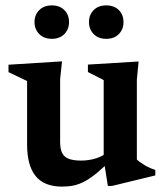

<svg xmlns="http://www.w3.org/2000/svg" viewBox="-20 -680 612 712"><path d="M203 -153Q203 -127.5 210.5 -112.5Q218 -97.5 235.2 -91Q252.5 -84.5 281 -84.5Q310 -84.5 336.5 -93Q363 -101.5 378.5 -116L396.5 -91.5Q364.5 -59.5 339.8 -39Q315 -18.5 294.2 -7.5Q273.5 3.5 253.5 7.8Q233.5 12 210 12Q144 12 112.2 -27Q80.5 -66 80.5 -144V-379.5L11.5 -412.5V-440L210 -452.5L203 -386.5ZM380 9.5 364.5 -88.5V-383L306 -413V-440.5L494 -452L487.5 -384V-88.5Q492.5 -83.5 500.5 -77.8Q508.5 -72 518 -66.5Q527.5 -61 537.2 -56.8Q547 -52.5 556 -49.5V-29.5L395.5 9.5ZM172.5 -536Q143 -536 125.5 -553.8Q108 -571.5 108 -598Q108 -625 125.5 -642.5Q143 -660 172.5 -660Q201.5 -660 218.8 -642.5Q236 -625 236 -598Q236 -571.5 218.8 -553.8Q201.5 -536 172.5 -536ZM374 -536Q344.5 -536 327.2 -553.8Q310 -571.5 310 -598Q310 -625 327.2 -642.5Q344.5 -660 374 -660Q403.5 -660 420.8 -642.5Q438 -625 438 -598Q438 -571.5 420.8 -553.8Q403.5 -536 374 -536Z"/></svg>

Font: Newsreader 16pt SemiBold
Style: Regular
Weight: 600
Designer: Hugues Gentile
Foundry: Production Type
Version: Version 1.003